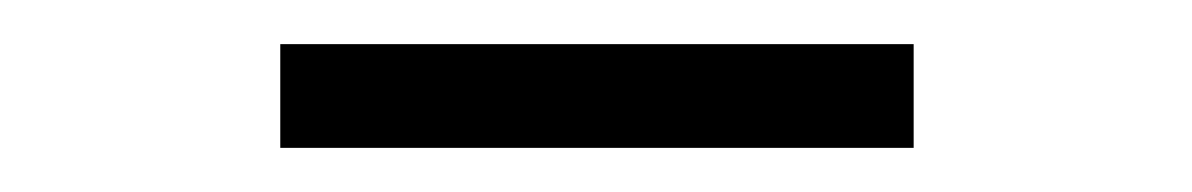

<svg xmlns="http://www.w3.org/2000/svg" viewBox="-20 -686 540 87"><path d="M394 -666V-619H107V-666Z"/></svg>

Font: Inria Serif
Style: Regular
Weight: 400
Designer: Black Foundry Team
Foundry: Black Foundry
Version: Version 1.000; ttfautohint (v1.8.3)